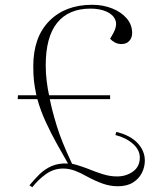

<svg xmlns="http://www.w3.org/2000/svg" viewBox="-20 -764 643 802"><path d="M103 10Q123 -14 144.5 -35.5Q166 -57 195 -70Q224 -83 264 -81Q243 -118 218 -162.5Q193 -207 171 -255Q149 -303 136 -350H54L55 -366H132Q125 -399 122 -424.5Q119 -450 119 -487Q119 -609 186 -676.5Q253 -744 365 -744Q410 -744 448 -729Q486 -714 509 -687.5Q532 -661 532 -626Q532 -606 520 -593Q508 -580 488 -580Q472 -580 460 -586.5Q448 -593 440 -602L452 -623Q471 -657 462 -680Q453 -703 425 -715.5Q397 -728 358 -728Q267 -728 219 -669Q171 -610 171 -491Q171 -458 175 -425.5Q179 -393 185 -366H440V-350H188Q197 -304 217 -238.5Q237 -173 281 -80Q296 -77 321 -68.5Q346 -60 360 -54Q382 -45 411 -36Q440 -27 469 -27Q507 -27 535.5 -47.5Q564 -68 564 -106Q564 -138 535 -163.5Q506 -189 462 -200L466 -213Q524 -199 554.5 -166.5Q585 -134 585 -93Q585 -67 573 -42.5Q561 -18 536 -2Q511 14 472 14Q440 14 409 3Q378 -8 341 -28Q317 -42 292.5 -51Q268 -60 244 -60Q204 -60 171.5 -36.5Q139 -13 115 18Z"/></svg>

Font: Display Extralight
Style: Italic
Weight: 200
Italic angle: -2°
Designer: Latin by Veronika Burian and Jose Scaglione. Greek by Irene Vlachou. Cyrillic by Vera Evstafieva
Foundry: TypeTogether
Version: Version 3.002